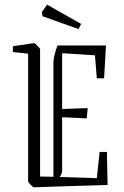

<svg xmlns="http://www.w3.org/2000/svg" viewBox="-20 -789 528 819"><path d="M35 -567V-592Q44 -593 64.5 -596Q85 -599 104 -602Q123 -605 126 -605Q129 -605 140 -593.5Q151 -582 151 -579V-36L208 -35V-525Q208 -534 212.5 -553.5Q217 -573 225 -595H432L424 -455H393L385 -553L245 -562V-324L354 -328L350 -284L245 -289V-66Q245 -58 243.5 -51.5Q242 -45 235 -34L393 -29L405 -141H436L439 0Q361 2 306.5 4Q252 6 209.5 7Q167 8 125 10Q121 10 110.5 -1Q100 -12 100 -16V-560ZM315 -665Q277 -679 235 -693.5Q193 -708 161 -720L159 -738L181 -769L326 -687Z"/></svg>

Font: Grenze Gotisch ExtraLight
Style: Regular
Weight: 200
Designer: Renata Polastri
Foundry: Omnibus-Type
Version: Version 1.001